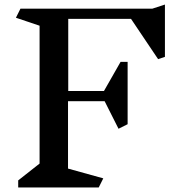

<svg xmlns="http://www.w3.org/2000/svg" viewBox="-20 -824 814 844"><path d="M705 -574 675 -564 556 -741H280V-424H437L510 -552H541V-278L501 -258L440 -379H279V-83L434 -40L414 0H60V-31L154 -105V-711L50 -746L70 -786H650L705 -804Z"/></svg>

Font: Inknut Antiqua
Style: Regular
Weight: 400
Designer: Claus Eggers Sørensen
Foundry: Claus Eggers Sørensen
Version: Version 1.003; ttfautohint (v1.8.2) -l 8 -r 50 -G 200 -x 14 